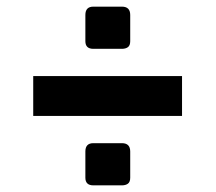

<svg xmlns="http://www.w3.org/2000/svg" viewBox="-20 -645 649 578"><path d="M261 -498Q237 -498 237 -521V-600Q237 -625 261 -625H347Q372 -625 372 -600V-521Q372 -508 365 -503Q358 -498 347 -498ZM261 -87Q237 -87 237 -110V-189Q237 -214 261 -214H347Q372 -214 372 -189V-110Q372 -97 365 -92Q358 -87 347 -87ZM80 -296V-416H528V-296Z"/></svg>

Font: Exo Thin
Style: Bold
Weight: 700
Version: Version 2.000